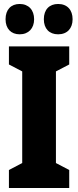

<svg xmlns="http://www.w3.org/2000/svg" viewBox="-20 -948 394 968"><path d="M8 -851C8 -803 36 -775 79 -775C124 -775 152 -805 152 -851C152 -898 124 -928 79 -928C36 -928 8 -900 8 -851ZM201 -851C201 -804 228 -775 273 -775C319 -775 346 -805 346 -851C346 -898 319 -928 273 -928C229 -928 201 -900 201 -851ZM329 0V-91L262 -126V-588L329 -623V-714H25V-623L92 -588V-126L25 -91V0Z"/></svg>

Font: Noto Sans Oriya ExtCond Blk
Style: Regular
Weight: 900
Width: 2
Designer: Amélie Bonet and Sol Matas
Foundry: Google LLC
Version: Version 2.006